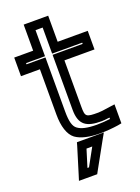

<svg xmlns="http://www.w3.org/2000/svg" viewBox="-218 -730 755 1038"><g transform="rotate(-20 159.5 -211.0)"><path d="M198 -136V-402H346H371V-427V-484V-509H346H198V-634V-659H173H82H57V-634V-509H-27H-52V-484V-427V-402H-27H57V-141C57 -74 73 -22 105 2C135 24 184 35 245 35C281 35 317 32 350 27L371 23V2V-57V-86L342 -82C305 -76 283 -74 274 -74C203 -74 198 -77 198 -136ZM148 -136C148 -47 190 -24 274 -24C282 -24 298 -25 321 -28V-20C296 -17 271 -15 245 -15C190 -15 156 -23 135 -39C116 -53 107 -82 107 -141V-427V-452H82H-2V-459H82H107V-484V-609H148V-484V-459H173H321V-452H173H148V-427V-136ZM223 37H129H110L105 55L59 205L49 237H83H140H154L161 224L244 74L265 37H223ZM180 87 125 187H116L147 87H180Z"/></g></svg>

Font: Gamestation DisplayOutline
Style: Regular
Weight: 400
Designer: Jonas Hecksher
Foundry: Jonas Hecksher, Playtypeª, e-types AS
Version: Version 1.003